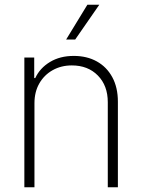

<svg xmlns="http://www.w3.org/2000/svg" viewBox="-20 -788 599 808"><path d="M125 -353.5V0H82.5V-545.9H124V-459.5H128.4Q147.9 -501.5 190.2 -527.1Q232.4 -552.7 290.5 -552.7Q345.7 -552.7 387.5 -529.5Q429.2 -506.3 452.6 -463.1Q476.1 -419.9 476.1 -359.9V0H433.6V-357.9Q433.6 -427.7 391.8 -470.2Q350.1 -512.7 282.2 -512.7Q237.3 -512.7 201.7 -492.7Q166 -472.7 145.5 -437Q125 -401.4 125 -353.5ZM258.3 -621.6 347.7 -768.1H397.9L296.4 -621.6Z"/></svg>

Font: Inter Tight ExtraLight
Style: Regular
Weight: 250
Designer: Rasmus Andersson
Foundry: rsms
Version: Version 3.004